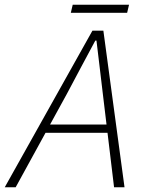

<svg xmlns="http://www.w3.org/2000/svg" viewBox="-32 -788 652 808"><path d="M-12 0 357 -659H403L492 0H448L401 -391Q394 -446 387.5 -504.5Q381 -563 374 -617H369Q338 -560 309.5 -506Q281 -452 250 -394L34 0ZM146 -229 156 -264H439L435 -229ZM266 -734 274 -768H511L503 -734Z"/></svg>

Font: Source Code Pro ExtraLight Light
Style: Italic
Weight: 300
Italic angle: -11°
Monospace: yes
Version: Version 1.016;hotconv 1.0.116;makeotfexe 2.5.65601